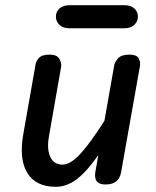

<svg xmlns="http://www.w3.org/2000/svg" viewBox="-20 -711 602 740"><path d="M195.5 9Q118 9 85.2 -44.5Q52.5 -98 70 -195.5L117.5 -464.5Q119 -475 130.2 -487.8Q141.5 -500.5 172 -500.5Q198.5 -500.5 208.2 -485Q218 -469.5 215.5 -453L168.5 -184.5Q160 -136.5 173.8 -106.5Q187.5 -76.5 221 -76.5Q252 -76.5 291 -119.5Q330 -162.5 382.5 -245.5L420.5 -460.5Q422 -471 434.8 -485.8Q447.5 -500.5 478.5 -500.5Q506 -500.5 514 -487Q522 -473.5 519.5 -457L446.5 -46Q445 -35.5 438.8 -24.8Q432.5 -14 420 -7Q407.5 0 386 0Q362.5 0 353 -12.2Q343.5 -24.5 347.5 -48.5L359 -113.5Q315 -50 276 -20.5Q237 9 195.5 9ZM249 -602Q223 -602 209.2 -615Q195.5 -628 195.5 -647Q195.5 -665.5 209.2 -678.2Q223 -691 249 -691H458.5Q484.5 -691 498 -678.2Q511.5 -665.5 511.5 -647Q511.5 -629 498 -615.5Q484.5 -602 458.5 -602Z"/></svg>

Font: Edu AU VIC WA NT Pre Medium
Style: Regular
Weight: 500
Designer: Tina and Corey Anderson, Eben Sorkin, Mirko Velimirovic
Foundry: Google for Education
Version: Version 1.001